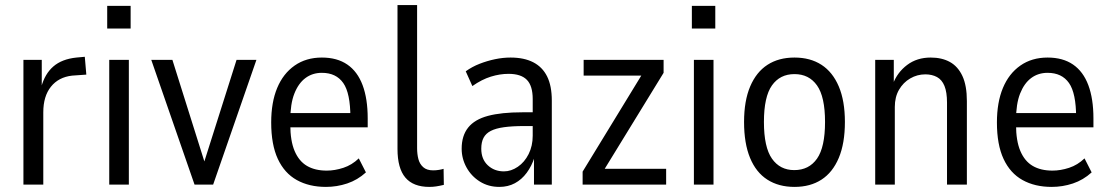

<svg xmlns="http://www.w3.org/2000/svg" viewBox="-20 -725 4359 754"><path d="M72 0V-490H144V-383H142Q156 -435 189.5 -464Q223 -493 280 -499L313 -502L319 -432L263 -428Q210 -422 180 -384.5Q150 -347 150 -284V0Z M401 -613V-702H493V-613ZM409 0V-490H486V0Z M744 0 574 -490H657L792 -61H773L909 -490H987L817 0Z M1260 9Q1194 9 1145.5 -18Q1097 -45 1071 -101Q1045 -157 1045 -244Q1045 -323 1068.5 -379.5Q1092 -436 1137 -467.5Q1182 -499 1244 -499Q1304 -499 1344 -471.5Q1384 -444 1404 -390.5Q1424 -337 1424 -260V-225H1105V-281H1371L1356 -264Q1356 -359 1328 -399Q1300 -439 1244 -439Q1207 -439 1179.5 -418.5Q1152 -398 1136 -357.5Q1120 -317 1120 -253V-236Q1120 -172 1137 -132Q1154 -92 1185.5 -73.5Q1217 -55 1263 -55Q1295 -55 1328.5 -66Q1362 -77 1389 -103L1417 -48Q1384 -18 1343.5 -4.5Q1303 9 1260 9Z M1666 9Q1603 9 1572 -27.5Q1541 -64 1541 -140V-705H1618V-143Q1618 -120 1623 -100.5Q1628 -81 1642 -68.5Q1656 -56 1681 -56Q1693 -56 1704.5 -58Q1716 -60 1722 -62L1723 1Q1706 5 1693 7Q1680 9 1666 9Z M1941 9Q1898 9 1864.5 -12Q1831 -33 1812 -67.5Q1793 -102 1793 -141Q1793 -192 1818.5 -224Q1844 -256 1896.5 -270Q1949 -284 2031 -284H2083V-230H2039Q1992 -230 1959.5 -225.5Q1927 -221 1907.5 -211Q1888 -201 1879 -184Q1870 -167 1870 -141Q1870 -100 1895.5 -76Q1921 -52 1959 -52Q1987 -52 2013.5 -70Q2040 -88 2056 -120Q2072 -152 2072 -192V-336Q2072 -388 2049 -411.5Q2026 -435 1977 -435Q1943 -435 1907.5 -424Q1872 -413 1835 -387L1809 -445Q1834 -463 1863.5 -474.5Q1893 -486 1924 -492.5Q1955 -499 1985 -499Q2038 -499 2074 -480.5Q2110 -462 2128.5 -425Q2147 -388 2147 -330V0H2077V-107H2079Q2068 -73 2048.5 -46.5Q2029 -20 2002 -5.5Q1975 9 1941 9Z M2268 0V-51L2513 -452L2515 -428H2272V-490H2586V-439L2340 -38L2338 -62H2596V0Z M2697 -613V-702H2789V-613ZM2705 0V-490H2782V0Z M3100 9Q3038 9 2993.5 -19.5Q2949 -48 2925.5 -105Q2902 -162 2902 -246Q2902 -329 2926 -385.5Q2950 -442 2994 -470.5Q3038 -499 3100 -499Q3162 -499 3206 -470.5Q3250 -442 3274 -385.5Q3298 -329 3298 -246Q3298 -162 3274 -105Q3250 -48 3206 -19.5Q3162 9 3100 9ZM3099 -57Q3157 -57 3188.5 -102Q3220 -147 3220 -246Q3220 -345 3188.5 -389.5Q3157 -434 3100 -434Q3043 -434 3011.5 -389.5Q2980 -345 2980 -246Q2980 -147 3011.5 -102Q3043 -57 3099 -57Z M3417 0V-490H3490V-396H3487Q3504 -441 3542.5 -470Q3581 -499 3635 -499Q3679 -499 3710.5 -481.5Q3742 -464 3759.5 -426.5Q3777 -389 3777 -328V0H3699V-322Q3699 -363 3689 -387.5Q3679 -412 3659.5 -422.5Q3640 -433 3614 -433Q3582 -433 3554.5 -417Q3527 -401 3510.5 -372.5Q3494 -344 3494 -305V0Z M4110 9Q4044 9 3995.5 -18Q3947 -45 3921 -101Q3895 -157 3895 -244Q3895 -323 3918.5 -379.5Q3942 -436 3987 -467.5Q4032 -499 4094 -499Q4154 -499 4194 -471.5Q4234 -444 4254 -390.5Q4274 -337 4274 -260V-225H3955V-281H4221L4206 -264Q4206 -359 4178 -399Q4150 -439 4094 -439Q4057 -439 4029.5 -418.5Q4002 -398 3986 -357.5Q3970 -317 3970 -253V-236Q3970 -172 3987 -132Q4004 -92 4035.5 -73.5Q4067 -55 4113 -55Q4145 -55 4178.5 -66Q4212 -77 4239 -103L4267 -48Q4234 -18 4193.5 -4.5Q4153 9 4110 9Z"/></svg>

Font: Nunito Sans 10pt Condensed
Style: Regular
Weight: 400
Width: 3
Designer: Vernon Adams
Foundry: Vernon Adams
Version: Version 3.101;gftools[0.9.27]